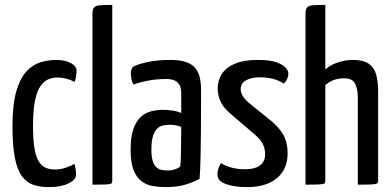

<svg xmlns="http://www.w3.org/2000/svg" viewBox="-20 -755 1604 785"><path d="M180 10Q143 10 115.5 0.5Q88 -9 69 -35.5Q50 -62 40.5 -111Q31 -160 31 -239Q31 -329 47 -383Q63 -437 89.5 -464.5Q116 -492 147.5 -501Q179 -510 210 -510Q245 -510 269 -497.5Q293 -485 293 -465Q293 -457 291.5 -445Q290 -433 285 -420Q273 -427 254 -432.5Q235 -438 214 -438Q197 -438 179.5 -431.5Q162 -425 147 -405Q132 -385 123.5 -345Q115 -305 115 -239Q115 -186 120.5 -151.5Q126 -117 137 -97.5Q148 -78 165 -70Q182 -62 204 -62Q228 -62 249.5 -69.5Q271 -77 284 -85Q288 -72 289.5 -61.5Q291 -51 291 -41Q291 -20 260 -5Q229 10 180 10Z M358 0V-698Q358 -717 364.5 -724.5Q371 -732 389 -733.5Q407 -735 439 -735V-16Q439 -8 435.5 -5Q432 -2 415.5 -1Q399 0 358 0Z M657 10Q629 10 603.5 5.5Q578 1 558 -14.5Q538 -30 526 -60Q514 -90 514 -142Q514 -194 525 -226.5Q536 -259 555 -276.5Q574 -294 598 -300Q622 -306 647 -306Q663 -306 684.5 -303Q706 -300 721 -293Q721 -293 721 -307Q721 -321 721 -339.5Q721 -358 721 -372Q721 -396 713.5 -408.5Q706 -421 692.5 -426.5Q679 -432 659 -432Q620 -432 584 -425Q548 -418 526 -409Q519 -421 517 -433.5Q515 -446 515 -456Q515 -463 517.5 -471Q520 -479 526 -483Q539 -491 580 -500.5Q621 -510 678 -510Q743 -510 772.5 -483Q802 -456 802 -388V-335Q802 -278 801.5 -220.5Q801 -163 800 -112.5Q799 -62 796 -24Q776 -12 741 -1Q706 10 657 10ZM665 -58Q681 -58 696 -63Q711 -68 717 -75Q719 -91 719.5 -119Q720 -147 720.5 -178Q721 -209 721 -236Q711 -241 697.5 -243Q684 -245 674 -245Q658 -245 644.5 -241.5Q631 -238 621 -227.5Q611 -217 605 -197Q599 -177 599 -144Q599 -117 603.5 -100Q608 -83 617 -73.5Q626 -64 638 -61Q650 -58 665 -58Z M991 10Q938 10 903.5 -2.5Q869 -15 869 -41Q869 -50 872 -62.5Q875 -75 883 -88Q905 -75 929.5 -69Q954 -63 983 -63Q1021 -63 1042.5 -78.5Q1064 -94 1064 -125Q1064 -145 1055.5 -164Q1047 -183 1024 -203L927 -286Q893 -314 881.5 -340.5Q870 -367 870 -392Q870 -427 887.5 -453.5Q905 -480 941.5 -495Q978 -510 1033 -510Q1085 -510 1111.5 -500Q1138 -490 1148.5 -477.5Q1159 -465 1159 -454Q1159 -433 1141 -413Q1119 -427 1095 -433Q1071 -439 1043 -439Q1007 -439 985.5 -426.5Q964 -414 964 -391Q964 -378 971.5 -364Q979 -350 1004 -329L1097 -254Q1130 -223 1143 -195Q1156 -167 1156 -129Q1156 -63 1112 -26.5Q1068 10 991 10Z M1229 0V-698Q1229 -717 1235.5 -724.5Q1242 -732 1259.5 -733.5Q1277 -735 1310 -735V-471Q1333 -491 1363.5 -500.5Q1394 -510 1422 -510Q1465 -510 1487.5 -494.5Q1510 -479 1518 -450Q1526 -421 1526 -378V-16Q1526 -8 1521.5 -5Q1517 -2 1499.5 -1Q1482 0 1443 0V-356Q1443 -389 1432.5 -412Q1422 -435 1385 -435Q1368 -435 1348 -429Q1328 -423 1310 -407V-16Q1310 -8 1306.5 -5Q1303 -2 1286 -1Q1269 0 1229 0Z"/></svg>

Font: Yanone Kaffeesatz ExtraLight
Style: Regular
Weight: 400
Version: Version 2.003